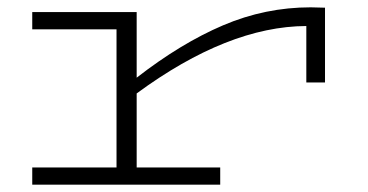

<svg xmlns="http://www.w3.org/2000/svg" viewBox="-20 -504 1003 524"><path d="M867 -483V-279H816V-433Q602 -432 353 -249V-47H581V0H68V-47H298V-424H68V-471H353V-292Q474 -386 589 -435Q704 -484 828 -484Z"/></svg>

Font: BioRhyme Expanded Light
Style: Regular
Weight: 300
Width: 7
Designer: Aoife Mooney
Foundry: Aoife Mooney Type
Version: Version 1.001